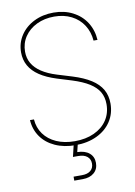

<svg xmlns="http://www.w3.org/2000/svg" viewBox="-101 -802 752 1070"><g transform="rotate(-10 275.0 -267.0)"><path d="M45.9 -170.9H68.4Q71.8 -123.5 97.7 -87.6Q123.5 -51.8 168.5 -31.7Q213.4 -11.7 272.5 -11.7Q334.5 -11.7 381.8 -33.4Q429.2 -55.2 455.3 -94.2Q481.4 -133.3 481.4 -184.6Q481.4 -224.1 464.4 -253.7Q447.3 -283.2 410.9 -306.2Q374.5 -329.1 315.4 -347.7L233.4 -373Q175.8 -391.1 137.9 -416.5Q100.1 -441.9 81.3 -475.3Q62.5 -508.8 62.5 -550.8Q62.5 -604 90.6 -646.7Q118.7 -689.5 168 -713.9Q217.3 -738.3 278.3 -738.3Q339.4 -738.3 387.2 -713.6Q435.1 -689 462.9 -645.3Q490.7 -601.6 494.1 -545.9H471.7Q467.8 -595.7 443.1 -634Q418.5 -672.4 376 -694.1Q333.5 -715.8 278.3 -715.8Q223.6 -715.8 179.4 -694.6Q135.3 -673.3 110.1 -635.7Q85 -598.1 85 -550.8Q85 -514.2 101.8 -484.9Q118.7 -455.6 152.8 -432.9Q187 -410.2 238.3 -394.5L321.3 -369.1Q384.3 -349.6 424.6 -323.7Q464.8 -297.9 484.4 -263.7Q503.9 -229.5 503.9 -184.6Q503.9 -127.9 474.9 -83.5Q445.8 -39.1 393.1 -14.2Q340.3 10.7 272.5 10.7Q207.5 10.7 157.2 -12.2Q106.9 -35.2 78.1 -76.2Q49.3 -117.2 45.9 -170.9ZM230.5 181.6H278.3Q309.6 181.6 326.9 167.2Q344.2 152.8 344.2 127.4Q344.2 102.1 326.4 87.4Q308.6 72.8 274.9 72.8H246.1L265.6 -8.8H286.6V0L274.4 50.3Q317.9 51.3 342.3 71.8Q366.7 92.3 366.7 127.4Q366.7 162.6 342.8 183.3Q318.8 204.1 278.3 204.1H230.5Z"/></g></svg>

Font: Intratopia Thin
Style: Regular
Weight: 100
Designer: Rasmus Andersson
Foundry: rsms
Version: Version 3.000;Glyphs 3.2.3 (3260)